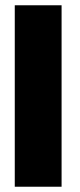

<svg xmlns="http://www.w3.org/2000/svg" viewBox="-20 -708 303 728"><path d="M213.5 0H36V-688H213.5Z"/></svg>

Font: League Spartan Thin ExtraBold
Style: Regular
Weight: 800
Version: Version 2.002